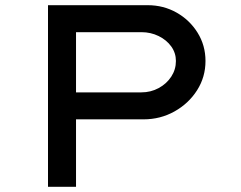

<svg xmlns="http://www.w3.org/2000/svg" viewBox="-20 -720 929 740"><path d="M165 0V-700H549Q610 -700 660.5 -671.5Q711 -643 741.5 -594Q772 -545 772 -485Q772 -423 739.5 -372Q707 -321 652.5 -290.5Q598 -260 533 -260H273V0ZM273 -364H525Q561 -364 591.5 -380.5Q622 -397 640 -424.5Q658 -452 658 -485Q658 -516 640 -541Q622 -566 591.5 -581Q561 -596 525 -596H273Z"/></svg>

Font: Lexend Tera
Style: Regular
Weight: 400
Designer: Bonnie Shaver-Troup, Thomas Jockin
Foundry: Lexend
Version: Version 1.007